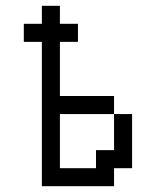

<svg xmlns="http://www.w3.org/2000/svg" viewBox="-20 -645 540 665"><path d="M250 -500V-562.5H187.5V-625H125V-562.5H62.5V-500H125Q125 -500 125 0H375V-62.5H437.5V-250H375Q375 -250 375 -125H312.5V-62.5H187.5V-250H375V-312.5H187.5V-500Z"/></svg>

Font: UnifontExMono
Style: Regular
Weight: 500
Version: Version 15.0.06